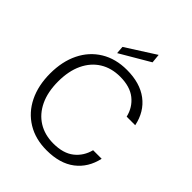

<svg xmlns="http://www.w3.org/2000/svg" viewBox="-254 -1066 1222 1222"><g transform="rotate(45 357.0 -455.0)"><path d="M379 12Q278 12 203.5 -33.5Q129 -79 89 -160.5Q49 -242 49 -350Q49 -458 89 -539.5Q129 -621 203.5 -666.5Q278 -712 379 -712Q497 -712 570.5 -656.5Q644 -601 665 -500H588Q572 -568 520 -609.5Q468 -651 379 -651Q301 -651 243 -615Q185 -579 153 -511.5Q121 -444 121 -350Q121 -256 153 -188.5Q185 -121 243 -85Q301 -49 379 -49Q468 -49 519.5 -90Q571 -131 588 -198H665Q643 -99 570.5 -43.5Q498 12 379 12ZM259 -743 255 -795 454 -922 460 -861Z"/></g></svg>

Font: DM Sans 18pt Light
Style: Regular
Weight: 300
Designer: Colophon Foundry, Jonny Pinhorn
Foundry: Colophon Foundry
Version: Version 4.004;gftools[0.9.30]